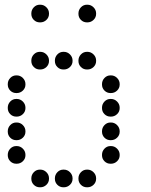

<svg xmlns="http://www.w3.org/2000/svg" viewBox="-20 -808 640 815"><path d="M149 -788Q134 -788 123.5 -777Q113 -766 113 -751V-749Q113 -734 123.5 -723.5Q134 -713 149 -713H151Q166 -713 177 -723.5Q188 -734 188 -749V-751Q188 -766 177 -777Q166 -788 151 -788ZM349 -788Q334 -788 323.5 -777Q313 -766 313 -751V-749Q313 -734 323.5 -723.5Q334 -713 349 -713H351Q366 -713 377 -723.5Q388 -734 388 -749V-751Q388 -766 377 -777Q366 -788 351 -788ZM149 -588Q134 -588 123.5 -577Q113 -566 113 -551V-549Q113 -534 123.5 -523.5Q134 -513 149 -513H151Q166 -513 177 -523.5Q188 -534 188 -549V-551Q188 -566 177 -577Q166 -588 151 -588ZM249 -588Q234 -588 223.5 -577Q213 -566 213 -551V-549Q213 -534 223.5 -523.5Q234 -513 249 -513H251Q266 -513 277 -523.5Q288 -534 288 -549V-551Q288 -566 277 -577Q266 -588 251 -588ZM349 -588Q334 -588 323.5 -577Q313 -566 313 -551V-549Q313 -534 323.5 -523.5Q334 -513 349 -513H351Q366 -513 377 -523.5Q388 -534 388 -549V-551Q388 -566 377 -577Q366 -588 351 -588ZM49 -488Q34 -488 23.5 -477Q13 -466 13 -451V-449Q13 -434 23.5 -423.5Q34 -413 49 -413H51Q66 -413 77 -423.5Q88 -434 88 -449V-451Q88 -466 77 -477Q66 -488 51 -488ZM449 -488Q434 -488 423.5 -477Q413 -466 413 -451V-449Q413 -434 423.5 -423.5Q434 -413 449 -413H451Q466 -413 477 -423.5Q488 -434 488 -449V-451Q488 -466 477 -477Q466 -488 451 -488ZM49 -388Q34 -388 23.5 -377Q13 -366 13 -351V-349Q13 -334 23.5 -323.5Q34 -313 49 -313H51Q66 -313 77 -323.5Q88 -334 88 -349V-351Q88 -366 77 -377Q66 -388 51 -388ZM449 -388Q434 -388 423.5 -377Q413 -366 413 -351V-349Q413 -334 423.5 -323.5Q434 -313 449 -313H451Q466 -313 477 -323.5Q488 -334 488 -349V-351Q488 -366 477 -377Q466 -388 451 -388ZM49 -288Q34 -288 23.5 -277Q13 -266 13 -251V-249Q13 -234 23.5 -223.5Q34 -213 49 -213H51Q66 -213 77 -223.5Q88 -234 88 -249V-251Q88 -266 77 -277Q66 -288 51 -288ZM449 -288Q434 -288 423.5 -277Q413 -266 413 -251V-249Q413 -234 423.5 -223.5Q434 -213 449 -213H451Q466 -213 477 -223.5Q488 -234 488 -249V-251Q488 -266 477 -277Q466 -288 451 -288ZM49 -188Q34 -188 23.5 -177Q13 -166 13 -151V-149Q13 -134 23.5 -123.5Q34 -113 49 -113H51Q66 -113 77 -123.5Q88 -134 88 -149V-151Q88 -166 77 -177Q66 -188 51 -188ZM449 -188Q434 -188 423.5 -177Q413 -166 413 -151V-149Q413 -134 423.5 -123.5Q434 -113 449 -113H451Q466 -113 477 -123.5Q488 -134 488 -149V-151Q488 -166 477 -177Q466 -188 451 -188ZM149 -88Q134 -88 123.5 -77Q113 -66 113 -51V-49Q113 -34 123.5 -23.5Q134 -13 149 -13H151Q166 -13 177 -23.5Q188 -34 188 -49V-51Q188 -66 177 -77Q166 -88 151 -88ZM249 -88Q234 -88 223.5 -77Q213 -66 213 -51V-49Q213 -34 223.5 -23.5Q234 -13 249 -13H251Q266 -13 277 -23.5Q288 -34 288 -49V-51Q288 -66 277 -77Q266 -88 251 -88ZM349 -88Q334 -88 323.5 -77Q313 -66 313 -51V-49Q313 -34 323.5 -23.5Q334 -13 349 -13H351Q366 -13 377 -23.5Q388 -34 388 -49V-51Q388 -66 377 -77Q366 -88 351 -88Z"/></svg>

Font: Doto Rounded
Style: Bold
Weight: 700
Monospace: yes
Version: Version 1.000